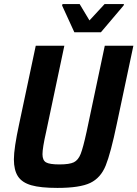

<svg xmlns="http://www.w3.org/2000/svg" viewBox="-20 -912 673 940"><path d="M48 -132Q48 -186 74 -306L155 -688H295L206 -267Q188 -188 188 -157Q188 -127 205.5 -117Q223 -107 271 -107Q320 -107 341.5 -117.5Q363 -128 375 -158.5Q387 -189 404 -267L493 -688H633L552 -306Q522 -162 497.5 -101.5Q473 -41 422 -16.5Q371 8 261 8Q179 8 133.5 -5Q88 -18 68 -48.5Q48 -79 48 -132ZM344 -754 284 -885 286 -892H370L418 -812L492 -892H587L585 -885L474 -754Z"/></svg>

Font: Saira Semi Condensed SemiBold
Style: Italic
Weight: 600
Width: 4
Italic angle: -12°
Designer: Hector Gatti with collaboration of the Omnibus-Type team
Foundry: Omnibus-Type
Version: Version 1.001; ttfautohint (v1.8)